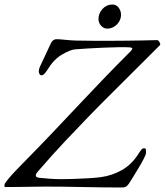

<svg xmlns="http://www.w3.org/2000/svg" viewBox="-39 -827 731 852"><path d="M502 5Q466 5 421 4.5Q376 4 329.5 3Q283 2 240.5 1.5Q198 1 167 1Q151 1 117.5 1.5Q84 2 47.5 2.5Q11 3 -16 3Q-20 3 -19 -4Q-18 -11 -18 -11Q-16 -16 -2.5 -32.5Q11 -49 30 -69Q49 -89 64 -104Q133 -174 190.5 -234.5Q248 -295 302.5 -353Q357 -411 415 -471.5Q473 -532 542 -601Q546 -605 548 -610.5Q550 -616 533 -617Q517 -618 487 -617.5Q457 -617 421.5 -615.5Q386 -614 352.5 -612Q319 -610 294 -608Q272 -606 235.5 -584.5Q199 -563 172 -518Q165 -507 158.5 -500Q152 -493 145 -493Q139 -493 136 -499Q133 -505 133 -512Q133 -515 135 -522Q137 -529 141 -537Q150 -557 163 -584Q176 -611 183 -627Q188 -640 195 -646.5Q202 -653 213 -653Q225 -653 248.5 -650.5Q272 -648 297 -647Q333 -646 378.5 -646Q424 -646 455 -646Q494 -646 527 -646.5Q560 -647 592 -647.5Q624 -648 658 -649Q664 -649 669 -639.5Q674 -630 671 -627L594 -550Q524 -480 466.5 -423Q409 -366 356.5 -312Q304 -258 249 -199.5Q194 -141 130 -67Q107 -41 136 -38Q156 -36 180 -34Q204 -32 235 -32Q256 -32 288.5 -33Q321 -34 354 -36Q387 -38 409 -41Q460 -48 504 -73.5Q548 -99 579 -150Q583 -156 588 -162.5Q593 -169 600 -169Q608 -169 608.5 -163Q609 -157 609 -150Q609 -142 599.5 -123.5Q590 -105 576.5 -82.5Q563 -60 551 -40.5Q539 -21 533 -12Q529 -6 522.5 -0.5Q516 5 502 5ZM437 -700Q421 -700 409.5 -713Q398 -726 398 -742Q398 -768 416 -787.5Q434 -807 460 -807Q477 -807 487.5 -793Q498 -779 498 -761Q498 -745 489.5 -731Q481 -717 467 -708.5Q453 -700 437 -700Z"/></svg>

Font: EB Garamond
Style: Italic
Weight: 400
Italic angle: -17.2°
Designer: Georg Duffner and Octavio Pardo
Foundry: Georg Duffner
Version: Version 1.001